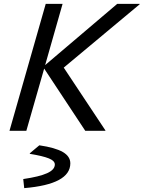

<svg xmlns="http://www.w3.org/2000/svg" viewBox="-20 -675 741 991"><path d="M216 -655H303L213 -339L585 -655H701V-653L309 -326L524 -2V0H420L208 -321L116 0H29ZM343 168Q343 222 283.5 254Q224 286 105 296L100 250L101 249Q183 237 223 219Q263 201 263 174Q263 155 232 142.5Q201 130 134 119V116L183 75Q265 87 304 109.5Q343 132 343 168Z"/></svg>

Font: Intel One Mono
Style: Italic
Weight: 400
Italic angle: -16°
Monospace: yes
Designer: Fred Shallcrass
Foundry: Frere-Jones Type LLC
Version: Version 1.400;hotconv 1.1.0;makeotfexe 2.6.0;FJTRelease1.4